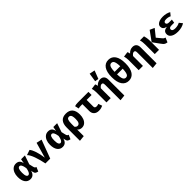

<svg xmlns="http://www.w3.org/2000/svg" viewBox="485 -2913 5183 5183"><g transform="rotate(-45 3077.0 -321.0)"><path d="M252.3 -562.6Q327.2 -562.6 366.7 -523.1Q406.2 -483.6 414.9 -414.4L439.5 -544.6H585.6L499 -290.3L526.7 -171.8Q535.4 -135.4 549.5 -122.3Q563.6 -109.2 586.2 -104.6L533.3 17.4Q489.2 9.7 460.8 -9Q432.3 -27.7 422.1 -79L410.8 -133.3Q373.3 17.4 241.5 17.4Q145.6 17.4 90.5 -58.2Q35.4 -133.8 35.4 -269.7Q35.4 -354.4 62.3 -420.5Q89.2 -486.7 137.9 -524.6Q186.7 -562.6 252.3 -562.6ZM274.9 -444.1Q239 -444.1 219.5 -401.8Q200 -359.5 200 -269.7Q200 -177.9 219.7 -139.2Q239.5 -100.5 270.8 -100.5Q289.2 -100.5 307.4 -114.9Q325.6 -129.2 342.1 -166.7Q358.5 -204.1 370.3 -272.8Q355.9 -366.7 332.1 -405.4Q308.2 -444.1 274.9 -444.1Z M824.6 0Q808.7 -81.5 787.7 -160.3Q766.7 -239 742.1 -307.7Q717.4 -376.4 689.5 -429Q661.5 -481.5 631.3 -510.8L779.5 -561.5Q826.7 -505.6 863.8 -393.3Q901 -281 923.1 -122.1L1049.2 -562.6L1205.1 -527.2L1008.2 0Z M1483.1 -562.6Q1557.9 -562.6 1597.4 -523.1Q1636.9 -483.6 1645.6 -414.4L1670.3 -544.6H1816.4L1729.7 -290.3L1757.4 -171.8Q1766.2 -135.4 1780.3 -122.3Q1794.4 -109.2 1816.9 -104.6L1764.1 17.4Q1720 9.7 1691.5 -9Q1663.1 -27.7 1652.8 -79L1641.5 -133.3Q1604.1 17.4 1472.3 17.4Q1376.4 17.4 1321.3 -58.2Q1266.2 -133.8 1266.2 -269.7Q1266.2 -354.4 1293.1 -420.5Q1320 -486.7 1368.7 -524.6Q1417.4 -562.6 1483.1 -562.6ZM1505.6 -444.1Q1469.7 -444.1 1450.3 -401.8Q1430.8 -359.5 1430.8 -269.7Q1430.8 -177.9 1450.5 -139.2Q1470.3 -100.5 1501.5 -100.5Q1520 -100.5 1538.2 -114.9Q1556.4 -129.2 1572.8 -166.7Q1589.2 -204.1 1601 -272.8Q1586.7 -366.7 1562.8 -405.4Q1539 -444.1 1505.6 -444.1Z M2165.1 -562.6Q2290.8 -562.6 2354.6 -489.2Q2418.5 -415.9 2418.5 -273.8Q2418.5 -191.8 2393.6 -125.9Q2368.7 -60 2321.5 -21.3Q2274.4 17.4 2207.2 17.4Q2168.7 17.4 2135.6 3.3Q2102.6 -10.8 2077.4 -40.5V210.3L1915.4 227.2V-282.1Q1915.4 -416.9 1976.9 -489.7Q2038.5 -562.6 2165.1 -562.6ZM2163.1 -444.1Q2115.4 -444.1 2096.4 -400.3Q2077.4 -356.4 2077.4 -254.4V-150.3Q2109.7 -101.5 2157.9 -101.5Q2203.1 -101.5 2227.2 -141.8Q2251.3 -182.1 2251.3 -271.8Q2251.3 -338.5 2241 -375.9Q2230.8 -413.3 2211 -428.7Q2191.3 -444.1 2163.1 -444.1Z M3011.3 -544.6V-425.6H2823.6V-170.3Q2823.6 -137.9 2842.3 -124.1Q2861 -110.3 2892.8 -110.3Q2914.4 -110.3 2934.1 -115.1Q2953.8 -120 2970.8 -126.7L3009.7 -18.5Q2982.1 -4.1 2943.1 6.7Q2904.1 17.4 2852.3 17.4Q2762.6 17.4 2712.1 -31.8Q2661.5 -81 2661.5 -164.6V-425.6H2613.3Q2590.8 -425.6 2561.5 -423.6Q2532.3 -421.5 2507.7 -414.4L2483.6 -526.2Q2528.2 -544.6 2608.7 -544.6Z M3476.9 -562.6Q3549.2 -562.6 3587.9 -520Q3626.7 -477.4 3626.7 -400V210.3L3464.6 227.2V-353.3Q3464.6 -403.6 3453.8 -423.3Q3443.1 -443.1 3412.3 -443.1Q3386.2 -443.1 3362.8 -425.4Q3339.5 -407.7 3316.4 -376.9V0H3154.4V-391.8Q3154.4 -432.3 3147.4 -472.3Q3140.5 -512.3 3132.8 -538.5L3282.6 -559Q3299 -531.3 3306.2 -480.5Q3379 -562.6 3476.9 -562.6ZM3381.5 -868.7 3538.5 -836.4 3447.7 -602.1 3342.6 -619.5Z M4000 -777.9Q4125.6 -777.9 4195.1 -677.7Q4264.6 -577.4 4264.6 -382.6Q4264.6 -186.7 4194.9 -84.6Q4125.1 17.4 4000 17.4Q3874.9 17.4 3805.1 -83.8Q3735.4 -185.1 3735.4 -381.5Q3735.4 -574.9 3805.1 -676.4Q3874.9 -777.9 4000 -777.9ZM4000 -661.5Q3967.2 -661.5 3943.8 -640.8Q3920.5 -620 3907.4 -569Q3894.4 -517.9 3892.3 -427.2H4107.7Q4105.1 -517.9 4092.3 -569Q4079.5 -620 4056.7 -640.8Q4033.8 -661.5 4000 -661.5ZM4107.7 -332.8H3891.3Q3893.8 -242.6 3906.9 -191.5Q3920 -140.5 3943.6 -120Q3967.2 -99.5 4000 -99.5Q4033.3 -99.5 4056.4 -120Q4079.5 -140.5 4092.3 -191.5Q4105.1 -242.6 4107.7 -332.8Z M4707.7 -562.6Q4780 -562.6 4818.7 -520Q4857.4 -477.4 4857.4 -400V210.3L4695.4 227.2V-353.3Q4695.4 -403.6 4684.6 -423.3Q4673.8 -443.1 4643.1 -443.1Q4616.9 -443.1 4593.6 -425.4Q4570.3 -407.7 4547.2 -376.9V0H4385.1V-391.8Q4385.1 -432.3 4378.2 -472.3Q4371.3 -512.3 4363.6 -538.5L4513.3 -559Q4529.7 -531.3 4536.9 -480.5Q4609.7 -562.6 4707.7 -562.6Z M5364.6 -561 5497.4 -501.5 5330.8 -294.4 5443.6 -158.5Q5463.1 -134.4 5480.8 -124.4Q5498.5 -114.4 5520.5 -109.2L5465.6 18.5Q5428.7 14.9 5401.5 2.8Q5374.4 -9.2 5351.3 -33.1Q5328.2 -56.9 5302.6 -95.9L5165.1 -285.1ZM5132.3 -544.6Q5143.6 -511.3 5152.3 -458.5Q5161 -405.6 5161 -345.1V0H4999V-356.9Q4999 -402.6 4994.4 -449.7Q4989.7 -496.9 4976.4 -544.6Z M5968.2 -228.2H5867.2Q5815.4 -228.2 5793.6 -212.1Q5771.8 -195.9 5771.8 -166.2Q5771.8 -134.4 5800 -116.4Q5828.2 -98.5 5884.6 -98.5Q5982.1 -98.5 6054.4 -140L6127.2 -49.7Q6079 -18.5 6015.1 -0.5Q5951.3 17.4 5871.3 17.4Q5793.3 17.4 5732.8 -1.8Q5672.3 -21 5637.9 -59Q5603.6 -96.9 5603.6 -152.8Q5603.6 -213.8 5638.5 -246.7Q5673.3 -279.5 5749.2 -290.3Q5683.1 -305.1 5653.6 -337.2Q5624.1 -369.2 5624.1 -415.4Q5624.1 -462.6 5655.4 -495.4Q5686.7 -528.2 5740.5 -545.4Q5794.4 -562.6 5861.5 -562.6Q5925.6 -562.6 5985.6 -549Q6045.6 -535.4 6094.9 -505.6L6023.6 -417.9Q5994.4 -434.4 5957.7 -442.3Q5921 -450.3 5882.6 -450.3Q5837.4 -450.3 5812.8 -435.9Q5788.2 -421.5 5788.2 -392.8Q5788.2 -366.2 5809.2 -349Q5830.3 -331.8 5874.4 -331.8H5983.6Z"/></g></svg>

Font: FiraCode Nerd Font Mono
Style: Bold
Weight: 700
Monospace: yes
Designer: Carrois Corporate, Edenspiekermann AG, Nikita Prokopov
Foundry: Carrois Corporate, Edenspiekermann AG, Nikita Prokopov
Version: Version 6.002;Nerd Fonts 3.3.0